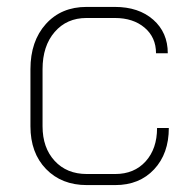

<svg xmlns="http://www.w3.org/2000/svg" viewBox="-20 -527 562 555"><path d="M68 -162V-327Q68 -408 112.5 -457.5Q157 -507 230 -507H312Q381 -507 423 -470Q465 -433 465 -373H431Q431 -419 398 -447Q365 -475 312 -475H230Q173 -475 138 -434.5Q103 -394 103 -327V-162Q103 -100 138 -62Q173 -24 231 -24H313Q368 -24 401 -60.5Q434 -97 434 -157H468Q468 -83 425.5 -37.5Q383 8 313 8H231Q158 8 113 -38.5Q68 -85 68 -162Z"/></svg>

Font: Bai Jamjuree ExtraLight
Style: Regular
Weight: 275
Designer: Katatrad Aksorn Co.,Ltd.
Foundry: Cadson Demak Co.,Ltd.
Version: Version 1.000; ttfautohint (v1.6)